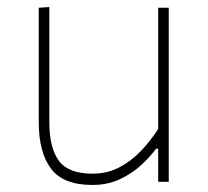

<svg xmlns="http://www.w3.org/2000/svg" viewBox="-20 -516 589 545"><path d="M242 9Q159.5 9 124.8 -37.2Q90 -83.5 90 -169Q90 -201.5 90 -225.5Q90 -249.5 90 -271Q90 -311.5 90 -348.2Q90 -385 90 -420.8Q90 -456.5 90 -494L120 -496Q120 -440 120 -386Q120 -332 120 -271V-169Q120 -97 146.8 -60Q173.5 -23 243 -23Q283.5 -23 317.2 -40.2Q351 -57.5 378.8 -86.2Q406.5 -115 429 -150V-271Q429 -332 429 -385Q429 -438 429 -494H459Q459 -438 459 -385Q459 -332 459 -271V-221Q459 -160.5 459 -108.5Q459 -56.5 459 0H429V-94H423Q408 -73 382.5 -49Q357 -25 321.8 -8Q286.5 9 242 9Z"/></svg>

Font: Commissioner Thin
Style: Regular
Weight: 100
Designer: Kostas Bartsokas
Foundry: Kostas Bartsokas
Version: Version 1.001;gftools[0.9.23]